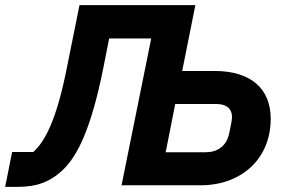

<svg xmlns="http://www.w3.org/2000/svg" viewBox="-50 -718 1103 744"><path d="M-30 6H22C90 6 146 -12 198 -64C248 -114 302 -213 350 -453L373 -569H536L421 0H727C885 0 999 -102 999 -258C999 -375 921 -443 782 -443H656L707 -698H258L208 -450C170 -260 127 -172 79 -129H-3ZM592 -128 629 -315H788C830 -315 849 -295 849 -265C849 -252 844 -229 838 -201C827 -149 790 -128 746 -128Z"/></svg>

Font: Braiins Sans
Style: Bold Italic
Weight: 700
Italic angle: -11.31°
Designer: Mike Abbink, Paul van der Laan, Pieter van Rosmalen, Jiri Chlebus, Lubos Buracinsky
Foundry: Bold Monday, Sudetype
Version: Version 1.000;hotconv 1.0.109;makeotfexe 2.5.65596